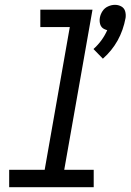

<svg xmlns="http://www.w3.org/2000/svg" viewBox="-20 -775 541 795"><path d="M18 0V-72H165L269 -663H147V-735H363L246 -72H368V0ZM406 -532 367 -572Q404 -605 424 -650Q417 -652 411 -655Q399 -661 395 -674Q391 -687 393.5 -701.5Q396 -716 404.5 -729Q413 -742 427.5 -748.5Q442 -755 456 -755Q470 -755 482 -748.5Q494 -742 498 -729Q502 -716 500 -701Q481 -598 406 -532Z"/></svg>

Font: Iosevka SS08
Style: Italic
Weight: 400
Italic angle: -10°
Monospace: yes
Designer: Belleve Invis
Foundry: Belleve Invis
Version: 2.1.0; ttfautohint (v1.8.2)